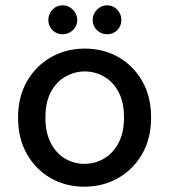

<svg xmlns="http://www.w3.org/2000/svg" viewBox="-20 -691 637 723"><path d="M297 12Q227 12 170.5 -20.5Q114 -53 81 -111.5Q48 -170 48 -248Q48 -326 81.5 -384.5Q115 -443 172 -475.5Q229 -508 299 -508Q370 -508 426.5 -475.5Q483 -443 516 -385Q549 -327 549 -248Q549 -170 515.5 -111.5Q482 -53 425 -20.5Q368 12 297 12ZM298 -74Q337 -74 371 -93.5Q405 -113 426 -152Q447 -191 447 -248Q447 -306 426.5 -344.5Q406 -383 372 -402.5Q338 -422 299 -422Q261 -422 226.5 -402.5Q192 -383 171.5 -344.5Q151 -306 151 -248Q151 -191 171.5 -152Q192 -113 225.5 -93.5Q259 -74 298 -74ZM216 -562Q193 -562 177.5 -577.5Q162 -593 162 -616Q162 -638 177.5 -654.5Q193 -671 216 -671Q238 -671 254.5 -654.5Q271 -638 271 -616Q271 -593 254.5 -577.5Q238 -562 216 -562ZM384 -562Q361 -562 345 -577.5Q329 -593 329 -616Q329 -638 345 -654.5Q361 -671 384 -671Q406 -671 421.5 -654.5Q437 -638 437 -616Q437 -593 421.5 -577.5Q406 -562 384 -562Z"/></svg>

Font: DM Sans 24pt Medium
Style: Regular
Weight: 500
Designer: Colophon Foundry, Jonny Pinhorn
Foundry: Colophon Foundry
Version: Version 4.004;gftools[0.9.30]